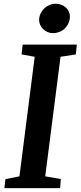

<svg xmlns="http://www.w3.org/2000/svg" viewBox="-20 -979 420 999"><path d="M8.3 -46.9 81.1 -61.5 160.6 -683.6 92.3 -695.8 98.1 -747.1H379.9L374.5 -695.8L294.9 -683.6L215.3 -61.5L296.4 -47.4L293 0H2.9ZM253.9 -806.6Q239.7 -806.6 226.8 -812.5Q213.9 -818.4 204.1 -828.1Q194.3 -837.9 188.7 -850.3Q183.1 -862.8 183.6 -876.5Q184.1 -893.6 191.2 -908.7Q198.2 -923.8 210 -935.1Q221.7 -946.3 237.1 -952.9Q252.4 -959.5 269.5 -959.5Q286.1 -959.5 300 -953.9Q314 -948.2 323.7 -938.7Q333.5 -929.2 338.9 -917Q344.2 -904.8 343.8 -891.6Q343.3 -874.5 336.7 -859.1Q330.1 -843.8 318.4 -832Q306.6 -820.3 290.3 -813.5Q273.9 -806.6 253.9 -806.6Z"/></svg>

Font: Brush Lettering One
Style: Bold Italic
Weight: 400
Italic angle: -7°
Designer: Eben Sorkin
Foundry: Eben Sorkin
Version: Version 1.001